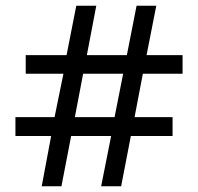

<svg xmlns="http://www.w3.org/2000/svg" viewBox="-20 -652 693 672"><path d="M159 -176H34V-242H171L202 -394H70V-459H213L247 -632H317L284 -459H424L458 -632H527L493 -459H619V-394H480L451 -242H584V-176H438L404 0H334L369 -176H229L195 0H126ZM381 -242 411 -394H271L242 -242Z"/></svg>

Font: hexlhindi05
Style: Book
Weight: 400
Designer: Jelle Bosma - Monotype Design Team
Foundry: Monotype Imaging Inc.
Version: Version 2.003